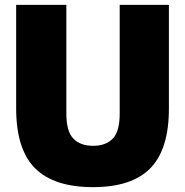

<svg xmlns="http://www.w3.org/2000/svg" viewBox="-20 -760 762 790"><path d="M363 10Q201.5 10 124 -68Q46.5 -146 46.5 -313.5V-740H253V-292Q253 -219.5 281.8 -189.8Q310.5 -160 363 -160Q415.5 -160 444 -189.8Q472.5 -219.5 472.5 -292V-740H675V-313.5Q675 -146 598.8 -68Q522.5 10 363 10Z"/></svg>

Font: Encode Sans SmCnd Black
Style: Regular
Weight: 900
Width: 4
Designer: Multiple Designers
Foundry: Impallari Type
Version: Version 3.002; ttfautohint (v1.8.3) -l 8 -r 50 -G 200 -x 14 